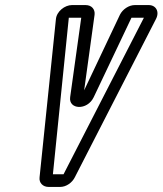

<svg xmlns="http://www.w3.org/2000/svg" viewBox="-20 -712 641 757"><path d="M188.6 -25 251.3 -642H300.3L256.6 -329C249.6 -280 324.1 -275 349.6 -329L498.3 -642H547.3L230.6 -25ZM171.4 25H217.4C241.4 25 264.6 8 275 -13L594.4 -636C610.6 -666 594.6 -692 566.6 -692H511.6C487.6 -692 463.4 -675 452.9 -654L311.8 -356L352.9 -654C355.4 -675 341.6 -692 317.6 -692H263.6C235.6 -692 202.9 -667 200.4 -636L136 -13C133.2 9 149.4 25 171.4 25Z"/></svg>

Font: DIN Rundschrift
Style: EngKontKu
Weight: 400
Width: 3
Version: Version 1.027